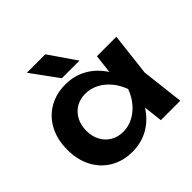

<svg xmlns="http://www.w3.org/2000/svg" viewBox="-201 -1000 1208 1208"><g transform="rotate(-45 403.0 -396.0)"><path d="M584 0 560 -208 587 -284 560 -359 584 -569H757L724 -284L757 0ZM628 -284Q612 -194 569.5 -126.5Q527 -59 462.5 -22Q398 15 318 15Q235 15 171 -22.5Q107 -60 71.5 -127.5Q36 -195 36 -284Q36 -374 71.5 -441.5Q107 -509 171 -546.5Q235 -584 318 -584Q398 -584 462.5 -547Q527 -510 570 -442.5Q613 -375 628 -284ZM205 -284Q205 -234 225.5 -196Q246 -158 282 -136.5Q318 -115 365 -115Q412 -115 453.5 -136.5Q495 -158 527 -196Q559 -234 577 -284Q559 -334 527 -372.5Q495 -411 453.5 -432.5Q412 -454 365 -454Q318 -454 282 -432.5Q246 -411 225.5 -372.5Q205 -334 205 -284ZM363 -807 487 -627H330L199 -807Z"/></g></svg>

Font: Unbounded Medium
Style: Regular
Weight: 500
Designer: Luke Prowse, Jean-Baptiste Morizot, Fátima Lázaro, Florian Runge
Foundry: NaN
Version: Version 1.700